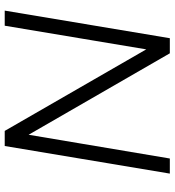

<svg xmlns="http://www.w3.org/2000/svg" viewBox="17 -757 740 814"><g transform="rotate(-90 387.0 -350.0)"><path d="M568 0 185 -664 239 -700 621 -37ZM58 0 175 -700H239L232 -654L122 0ZM568 0 685 -700H749L632 0Z"/></g></svg>

Font: Figtree Light Light
Style: Italic
Weight: 300
Italic angle: -9.5°
Version: Version 2.000